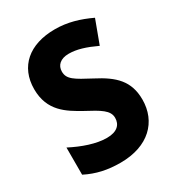

<svg xmlns="http://www.w3.org/2000/svg" viewBox="-176 -831 869 949"><g transform="rotate(-30 258.5 -357.0)"><path d="M483 -207C483 -313 426 -366 327 -417C240 -463 207 -481 207 -525C207 -560 232 -585 280 -585C326 -585 373 -570 433 -542L482 -674C416 -705 353 -724 281 -724C135 -724 45 -647 45 -518C45 -393 128 -345 203 -303C280 -262 321 -239 321 -196C321 -158 296 -130 237 -130C176 -130 105 -155 39 -189V-34C100 -3 161 10 234 10C394 10 483 -81 483 -207Z"/></g></svg>

Font: Noto Sans Sinhala UI SemiCondensed ExtraBold
Style: Regular
Weight: 800
Width: 4
Designer: Jelle Bosma - Monotype Design Team
Foundry: Monotype Imaging Inc.
Version: Version 2.006